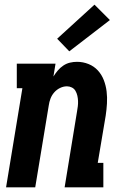

<svg xmlns="http://www.w3.org/2000/svg" viewBox="-20 -803 540 823"><path d="M6 0 76 -425H52V-530H218L209 -475Q217 -488 227.5 -500.5Q238 -513 251.5 -522Q265 -531 280 -534.5Q295 -538 310 -538Q336 -538 359.5 -528.5Q383 -519 399.5 -501Q416 -483 425 -459.5Q434 -436 437 -411Q440 -386 438.5 -359.5Q437 -333 433 -307L399 -105H423V0H257L310 -324Q310 -324 310 -324Q310 -324 310 -324Q312 -335 313.5 -347Q315 -359 314.5 -370.5Q314 -382 311.5 -393Q309 -404 303.5 -413.5Q298 -423 288 -428Q278 -433 267 -433Q252 -433 237.5 -426Q223 -419 212.5 -407Q202 -395 196.5 -380.5Q191 -366 189 -351L131 0ZM277 -583 225 -637 385 -783 451 -717Z"/></svg>

Font: Iosevka Slab Extrabold
Style: Italic
Weight: 800
Italic angle: -9°
Monospace: yes
Designer: Belleve Invis
Foundry: Belleve Invis
Version: Version 11.1.0; ttfautohint (v1.8.3)